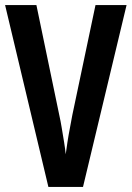

<svg xmlns="http://www.w3.org/2000/svg" viewBox="-20 -734 517 754"><path d="M477 -714 306 0H170L0 -714H123L213 -281Q218 -259 222.5 -231.5Q227 -204 231.5 -177Q236 -150 238 -128Q241 -150 245 -176.5Q249 -203 254.5 -231Q260 -259 264 -282L355 -714Z"/></svg>

Font: Noto Sans Display ExtraCondensed SemiBold
Style: Regular
Weight: 600
Width: 2
Designer: Monotype Design Team
Foundry: Monotype Imaging Inc.
Version: Version 2.003